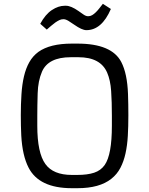

<svg xmlns="http://www.w3.org/2000/svg" viewBox="-20 -988 789 1018"><path d="M360.8 9.8Q187 9.8 131.3 -99.6Q98.6 -163.1 92.8 -269Q90.3 -318.8 90.3 -377.4Q90.3 -436 93.8 -488.5Q97.2 -541 107.2 -583.5Q117.2 -626 135.5 -658.4Q153.8 -690.9 183.6 -712.9Q245.1 -756.8 360.8 -756.8H391.1Q572.3 -756.8 623 -659.2Q654.8 -598.1 658.7 -489.3Q660.6 -436 660.6 -376.7Q660.6 -317.4 657.7 -267.3Q654.8 -217.3 645.5 -174.8Q636.2 -132.3 618.4 -98.1Q600.6 -64 570.3 -40Q507.8 9.8 391.1 9.8ZM390.1 -60.5Q443.8 -60.5 479.2 -72.3Q514.6 -84 535.2 -113.3Q573.2 -167.5 573.2 -321.3V-374Q573.2 -447.8 569.3 -505.4Q565.4 -563 548.3 -602.5Q513.2 -684.6 396 -684.6H355Q235.8 -684.6 202.6 -607.9Q181.6 -559.1 179.7 -492.7Q177.7 -426.3 177.7 -374V-321.3Q177.7 -177.2 220.7 -118.2Q262.2 -60.5 360.8 -60.5ZM567.9 -940.4Q519.5 -828.1 438 -828.1Q414.6 -828.1 373 -857.4Q357.9 -868.2 343 -877.2Q328.1 -886.2 316.4 -886.2Q304.7 -886.2 294.7 -881.3Q284.7 -876.5 273.4 -868.7Q262.2 -860.8 250.5 -850.6L228 -831.1L193.4 -861.8Q220.7 -912.1 255.1 -934.8Q289.6 -957.5 323.2 -957.5H329.6Q356.4 -957.5 396 -929.7L423.3 -910.6Q436 -901.9 447.3 -901.9Q458.5 -901.9 468.3 -907.5Q478 -913.1 487.5 -922.4Q497.1 -931.6 506.3 -943.4L525.4 -967.8Z"/></svg>

Font: Armata
Style: Regular
Weight: 400
Designer: Viktoriya Grabowska
Foundry: Viktoriya Grabowska
Version: Version 1.002